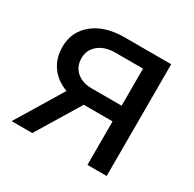

<svg xmlns="http://www.w3.org/2000/svg" viewBox="-123 -657 794 786"><g transform="rotate(30 274.5 -264.0)"><path d="M472.2 -528.3H250Q159.2 -527.8 105 -483.6Q50.8 -439.5 50.8 -367.2Q50.8 -315.4 77.9 -276.6Q105 -237.8 155.8 -219.2L22.9 0H120.6L245.1 -205.6H381.3V0H472.2ZM141.6 -366.2Q141.6 -405.8 171.4 -430.4Q201.2 -455.1 251.5 -455.1H381.3V-279.8H237.8Q194.3 -280.3 168 -304Q141.6 -327.6 141.6 -366.2Z"/></g></svg>

Font: FAU Chimera
Style: Regular
Weight: 400
Version: Version 1.002;hotconv 1.0.117;makeotfexe 2.5.65602